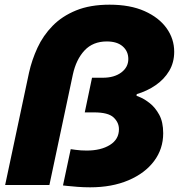

<svg xmlns="http://www.w3.org/2000/svg" viewBox="-20 -790 764 820"><path d="M448 -770Q536 -770 597.5 -742.5Q659 -715 691.5 -669.5Q724 -624 724 -569Q724 -523 702.5 -487Q681 -451 644.5 -426Q608 -401 564 -388L563 -381Q563 -381 580 -374Q597 -367 620 -349Q643 -331 660 -300Q677 -269 677 -221Q677 -154 638 -102Q599 -50 528.5 -20Q458 10 365 10Q338 10 311.5 8Q285 6 267 4Q249 2 249 2L282 -153Q282 -153 303.5 -150Q325 -147 350 -147Q411 -147 449.5 -171Q488 -195 488 -238Q488 -267 465 -288.5Q442 -310 382 -310H342L373 -458H419Q468 -458 498 -480.5Q528 -503 528 -538Q528 -571 504 -592Q480 -613 436 -613Q377 -613 341 -574.5Q305 -536 291 -471L191 0H2L104 -480Q116 -534 140 -586Q164 -638 204.5 -679.5Q245 -721 305 -745.5Q365 -770 448 -770Z"/></svg>

Font: Be Vietnam Pro Black
Style: Italic
Weight: 900
Italic angle: -12°
Designer: Lam Bao, Tony Le, Vietanh Nguyen
Foundry: Yellow Type Foundry
Version: Version 1.002; ttfautohint (v1.8.3)